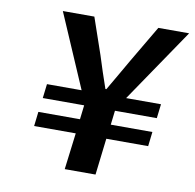

<svg xmlns="http://www.w3.org/2000/svg" viewBox="-73 -711 798 786"><g transform="rotate(10 325.5 -318.0)"><path d="M126 -636 258 -330H114L107 -271H279L272 -212H99L92 -152H265L246 0H374L392 -152H566L573 -212H400L407 -271H581L588 -330H443L651 -636H523L434 -485C409 -441 383 -397 357 -352H353C337 -397 323 -441 309 -485L257 -636Z"/></g></svg>

Font: Falling Sky
Style: ExtObl
Weight: 400
Designer: Paul D. Hunt
Foundry: Adobe Systems Incorporated
Version: Version 1.02